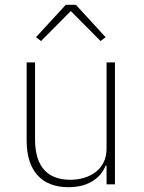

<svg xmlns="http://www.w3.org/2000/svg" viewBox="-20 -768 599 800"><path d="M254 -748 130 -613 151 -597 275 -722 399 -597 420 -613 296 -748ZM424 0H459V-508H424V-148C424 -60 351 -19 273 -19C179 -19 126 -72 126 -188V-508H91V-182C91 -56 154 12 265 12C355 12 402 -32 420 -78H424Z"/></svg>

Font: IBM Plex Thai Looped ExtraLight
Style: Regular
Weight: 200
Designer: Mike Abbink, Paul van der Laan, Pieter van Rosmalen, Ben Mitchell, Mark Frömberg
Foundry: Bold Monday
Version: Version 1.0